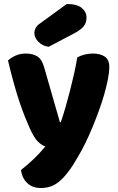

<svg xmlns="http://www.w3.org/2000/svg" viewBox="-20 -764 590 961"><path d="M128 -124Q117 -149 104.5 -180Q92 -211 78.5 -251Q65 -291 50.5 -342.5Q36 -394 20 -461Q34 -475 57.5 -485.5Q81 -496 109 -496Q144 -496 167 -481.5Q190 -467 201 -427L280 -152H284Q296 -186 307.5 -226Q319 -266 330 -308.5Q341 -351 350.5 -393.5Q360 -436 367 -477Q403 -496 446 -496Q481 -496 504 -481Q527 -466 527 -429Q527 -402 520 -366.5Q513 -331 501.5 -291Q490 -251 474.5 -208.5Q459 -166 442 -125Q425 -84 407 -47.5Q389 -11 372 18Q344 67 320 98Q296 129 274 146.5Q252 164 230 170.5Q208 177 184 177Q142 177 116 152Q90 127 85 87Q117 62 149 31.5Q181 1 207 -31Q190 -36 170.5 -54.5Q151 -73 128 -124ZM314 -744Q366 -744 389.5 -724Q413 -704 413 -676Q413 -650 399 -632.5Q385 -615 353 -598L224 -530Q194 -533 173 -554Q152 -575 152 -599Q152 -611 158 -623Q164 -635 178 -645Z"/></svg>

Font: Baloo Tamma
Style: Regular
Weight: 400
Designer: Divya Kowshik and Ek Type
Foundry: Ek Type
Version: Version 1.007;PS 1.000;hotconv 1.0.88;makeotf.lib2.5.647800